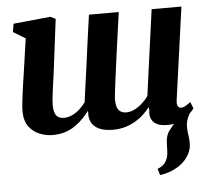

<svg xmlns="http://www.w3.org/2000/svg" viewBox="-55 -624 1022 934"><g transform="rotate(-5 455.5 -157.0)"><path d="M689.5 249.5 679.5 218.5Q701.5 210 712.5 197.8Q723.5 185.5 729 169Q734 154.5 734.2 136.5Q734.5 118.5 735.5 98.5Q736 60 754.2 37.2Q772.5 14.5 787.5 -5L868.5 -49.5Q854 -31 846.8 -11.2Q839.5 8.5 840 30.5Q840 45 843.2 66.2Q846.5 87.5 846.5 107Q846.5 137 832.2 162.5Q818 188 793.5 207.5Q772 224 745.5 234.8Q719 245.5 689.5 249.5ZM216.5 -288Q213.5 -268 210.5 -246Q207.5 -224 204.8 -203.2Q202 -182.5 200.2 -165.2Q198.5 -148 198.5 -136.5Q198.5 -99 210.8 -83.8Q223 -68.5 248 -68.5Q268.5 -68.5 288.2 -77.8Q308 -87 325 -102.5Q342 -118 354.5 -135.5Q360 -177 366 -220.2Q372 -263.5 378 -305.5Q383.5 -347.5 389.2 -390.2Q395 -433 400.8 -475Q406.5 -517 412.5 -558H558Q550.5 -504 542.5 -447.5Q534.5 -391 527.5 -338.8Q520.5 -286.5 514.8 -243.5Q509 -200.5 505.8 -172.2Q502.5 -144 502.5 -137Q502.5 -99.5 515.2 -84Q528 -68.5 552 -68.5Q573.5 -68.5 593.5 -78.8Q613.5 -89 630.8 -104.8Q648 -120.5 661 -138.5L718.5 -558H864L801 -104.5Q799 -85 804.5 -76.5Q810 -68 820 -68Q829 -68 838.5 -72.8Q848 -77.5 866.5 -91.5L879 -60Q874 -51 856.5 -34.2Q839 -17.5 811 -3.8Q783 10 746.5 10Q699 10 678.8 -11.5Q658.5 -33 664.5 -69L663 -84.5Q649.5 -67.5 631.8 -50.5Q614 -33.5 591.2 -20Q568.5 -6.5 541.2 1.8Q514 10 481 10Q438.5 10 412.2 -2.5Q386 -15 375.2 -37Q364.5 -59 367.5 -86.5L366.5 -92Q353.5 -75 336.5 -57Q319.5 -39 297.5 -23.5Q275.5 -8 247.8 1Q220 10 185.5 10Q155 10 124 -2Q93 -14 71.8 -41.2Q50.5 -68.5 49.5 -114.5Q49.5 -131.5 51.5 -153Q53.5 -174.5 56.8 -198Q60 -221.5 63.2 -245.2Q66.5 -269 70 -290L96 -470L36.5 -506L43.5 -546L224.5 -564L249.5 -551.5Z"/></g></svg>

Font: Merriweather 28pt ExtraBold
Style: Italic
Weight: 800
Italic angle: -7.8°
Version: Version 2.101